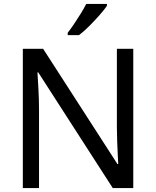

<svg xmlns="http://www.w3.org/2000/svg" viewBox="-20 -964 800 984"><path d="M663 0H558L176 -593H172Q174 -558 177 -506Q180 -454 180 -399V0H97V-714H201L582 -123H586Q585 -139 583.5 -171Q582 -203 580.5 -241Q579 -279 579 -311V-714H663ZM528 -934Q516 -916 491 -887.5Q466 -859 437.5 -830.5Q409 -802 385 -784H327V-796Q342 -815 359.5 -841Q377 -867 394 -894.5Q411 -922 422 -944H528Z"/></svg>

Font: Noto Sans Lao
Style: Regular
Weight: 400
Designer: Monotype Design Team
Foundry: Monotype Imaging Inc.
Version: Version 2.003; ttfautohint (v1.8.4.7-5d5b)